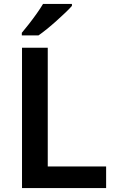

<svg xmlns="http://www.w3.org/2000/svg" viewBox="-20 -957 591 977"><path d="M92 0V-714H223V-110H520V0ZM346 -927Q334 -913 313 -893Q292 -873 267.5 -851Q243 -829 219 -809.5Q195 -790 176 -777H91V-790Q107 -809 127 -834.5Q147 -860 166.5 -887.5Q186 -915 199 -937H346Z"/></svg>

Font: Noto Sans NKo Unjoined SemiBold
Style: Regular
Weight: 600
Designer: Monotype Design Team
Foundry: Monotype Imaging Inc.
Version: Version 2.004